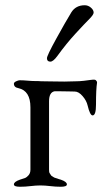

<svg xmlns="http://www.w3.org/2000/svg" viewBox="-20 -709 400 732"><path d="M199 -496Q183 -474 172 -474Q159 -474 159 -487Q159 -497 194.5 -561.5Q230 -626 252 -662Q269 -689 303 -689Q316 -689 326.5 -680Q337 -671 337 -661Q337 -653 320.5 -636.5Q304 -620 268.5 -581.5Q233 -543 199 -496ZM167 -62Q167 -58 167.5 -54Q168 -50 170.5 -47Q173 -44 174 -41.5Q175 -39 179 -37Q183 -35 184.5 -33.5Q186 -32 191.5 -30.5Q197 -29 198 -28.5Q199 -28 205 -26Q211 -24 212 -24Q235 -16 235 -6Q235 3 212 3Q192 3 171.5 0.5Q151 -2 134 -2Q117 -2 96.5 0.5Q76 3 56 3Q33 3 33 -6Q33 -16 56 -24Q70 -28 76 -30.5Q82 -33 89 -41Q96 -49 96 -62V-300Q96 -363 50 -373Q33 -376 33 -390Q33 -395 41.5 -399Q50 -403 55 -403Q68 -403 85 -401.5Q102 -400 113 -400H124Q134 -399 149.5 -399Q165 -399 184 -398.5Q203 -398 225.5 -398Q248 -398 267 -399Q283 -399 300 -401Q317 -403 327 -404.5Q337 -406 342 -405Q343 -405 345 -403.5Q347 -402 348.5 -399.5Q350 -397 350 -394Q346 -370 346 -310Q346 -269 333 -269Q323 -269 314 -307Q310 -325 295 -342.5Q280 -360 265 -360Q261 -360 241.5 -360.5Q222 -361 208.5 -361Q195 -361 188 -361Q167 -357 167 -323Z"/></svg>

Font: EB Garamond 12 All SC
Style: AllSC
Weight: 400
Version: Version 0.016 ; ttfautohint (v0.97) -l 8 -r 50 -G 200 -x 0 -